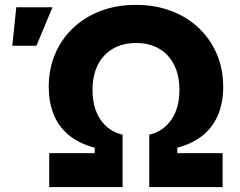

<svg xmlns="http://www.w3.org/2000/svg" viewBox="-20 -757 972 777"><path d="M179.2 0V-137.2H363.3V-159.2Q296.9 -177.2 255.9 -212.4Q214.8 -247.6 196 -296.9Q177.2 -346.2 177.2 -404.8Q177.2 -478 203.1 -538.8Q229 -599.6 276.4 -644.3Q323.7 -689 388.2 -713.1Q452.6 -737.3 529.8 -737.3Q607.4 -737.3 671.9 -713.1Q736.3 -689 783.7 -644.3Q831.1 -599.6 857.2 -538.8Q883.3 -478 883.3 -404.8Q883.3 -345.7 864.3 -296.6Q845.2 -247.6 804.4 -212.4Q763.7 -177.2 697.3 -159.2V-137.2H880.9V0H584V-211.9Q640.6 -225.1 673.3 -272.5Q706.1 -319.8 706.1 -393.1Q706.1 -452.1 684.6 -494.6Q663.1 -537.1 623.8 -560.1Q584.5 -583 530.8 -583Q477.1 -583 437.3 -560.1Q397.5 -537.1 376 -494.6Q354.5 -452.1 354.5 -393.1Q354.5 -319.8 387 -272.5Q419.4 -225.1 476.1 -211.9V0ZM29.8 -571.8 45.9 -727.5H192.4L127.4 -571.8Z"/></svg>

Font: Inter 18pt ExtraBold
Style: Regular
Weight: 800
Designer: Rasmus Andersson
Foundry: rsms
Version: Version 4.001;git-66647c0bb